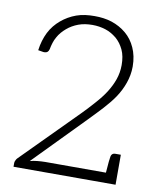

<svg xmlns="http://www.w3.org/2000/svg" viewBox="-81 -780 705 845"><g transform="rotate(10 271.5 -357.5)"><path d="M469 -134C455 -134 449 -126 448 -110C448 -109 448 -106 447 -102C446 -98 446 -91 445 -81C444 -71 443 -60 442 -45H171C159 -45 148 -44 136 -43C124 -42 114 -40 103 -37L324 -263C344 -284 364 -304 382 -324C400 -344 417 -364 431 -385C445 -406 456 -428 464 -451C472 -474 477 -498 477 -525C477 -557 471 -585 460 -609C449 -633 435 -652 416 -668C397 -684 375 -696 351 -704C326 -712 301 -715 274 -715C245 -715 218 -712 193 -703C168 -694 146 -681 127 -665C108 -649 91 -629 79 -605C67 -581 59 -554 55 -524L79 -520H81H84C94 -520 101 -525 104 -537C108 -557 113 -576 123 -593C132 -610 145 -624 159 -636C173 -648 190 -658 209 -665C228 -672 249 -675 271 -675C292 -675 311 -672 330 -666C349 -660 365 -650 380 -638C394 -626 406 -610 415 -591C424 -572 428 -549 428 -523C428 -500 424 -478 417 -458C410 -438 400 -418 388 -399C376 -380 360 -360 343 -341C326 -322 308 -302 288 -282L46 -38C43 -35 42 -32 40 -28C38 -24 37 -21 37 -17V0H493V-21V-28V-134H488Z"/></g></svg>

Font: SVN-Aleo
Style: Light
Weight: 300
Designer: Alessio Laiso
Version: Version 1.2.2